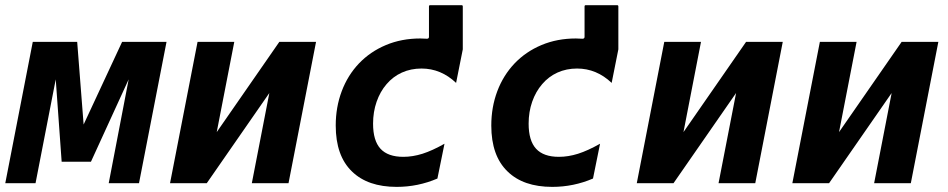

<svg xmlns="http://www.w3.org/2000/svg" viewBox="-35 -709 3667 743"><path d="M91.8 -546.9H263.7L288.6 -227.1L437.5 -546.9H609.4L502.9 0H385.7L462.9 -401.9L316.9 -83H203.6L180.7 -401.9L102.5 0H-14.6Z M729.5 -546.9H871.6L803.7 -197.8L1045.9 -546.9H1188L1081.5 0H939.5L1007.3 -349.1L765.1 0H623Z M1354 -463.4Q1397.9 -509.3 1458.5 -534.7Q1519 -560.1 1591.3 -560.1Q1600.6 -560.1 1617.2 -559.1Q1625 -559.1 1625 -566.4V-684.1Q1625 -689 1629.9 -689H1751Q1755.9 -689 1755.9 -684.1V-518.1L1730 -388.2Q1671.4 -443.8 1596.2 -443.8Q1554.7 -443.8 1520.3 -428.2Q1485.8 -412.6 1460.9 -383.3Q1436 -354.5 1422.4 -315.2Q1408.7 -275.9 1408.7 -230.5Q1408.7 -164.6 1437.5 -133.3Q1466.3 -102.1 1525.9 -102.1Q1562 -102.1 1599.9 -114Q1637.7 -126 1685.1 -152.8L1657.7 -18.1Q1582.5 14.2 1500 14.2Q1388.2 14.2 1327.1 -45.4Q1264.2 -106 1264.2 -223.1Q1264.2 -294.4 1287.4 -356Q1310.5 -417.5 1354 -463.4Z M1956.1 -463.4Q2000 -509.3 2060.5 -534.7Q2121.1 -560.1 2193.4 -560.1Q2202.6 -560.1 2219.2 -559.1Q2227.1 -559.1 2227.1 -566.4V-684.1Q2227.1 -689 2231.9 -689H2353Q2357.9 -689 2357.9 -684.1V-518.1L2332 -388.2Q2273.4 -443.8 2198.2 -443.8Q2156.7 -443.8 2122.3 -428.2Q2087.9 -412.6 2063 -383.3Q2038.1 -354.5 2024.4 -315.2Q2010.7 -275.9 2010.7 -230.5Q2010.7 -164.6 2039.6 -133.3Q2068.4 -102.1 2127.9 -102.1Q2164.1 -102.1 2201.9 -114Q2239.7 -126 2287.1 -152.8L2259.8 -18.1Q2184.6 14.2 2102.1 14.2Q1990.2 14.2 1929.2 -45.4Q1866.2 -106 1866.2 -223.1Q1866.2 -294.4 1889.4 -356Q1912.6 -417.5 1956.1 -463.4Z M2535.6 -546.9H2677.7L2609.9 -197.8L2852.1 -546.9H2994.1L2887.7 0H2745.6L2813.5 -349.1L2571.3 0H2429.2Z M3137.7 -546.9H3279.8L3211.9 -197.8L3454.1 -546.9H3596.2L3489.7 0H3347.7L3415.5 -349.1L3173.3 0H3031.2Z"/></svg>

Font: Hack
Style: Bold Italic
Weight: 700
Italic angle: -11°
Monospace: yes
Designer: Christopher Simpkins
Foundry: Christopher Simpkins
Version: Version 2.017; ttfautohint (v1.4.1) -l 4 -r 80 -G 350 -x 0 -